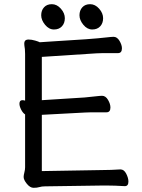

<svg xmlns="http://www.w3.org/2000/svg" viewBox="-20 -888 678 918"><path d="M454 -846.5Q473 -825 473 -801Q473 -777 459 -762Q445 -747 421 -747Q397 -747 378.5 -769.5Q360 -792 360 -815Q360 -838 373.5 -853Q387 -868 411 -868Q435 -868 454 -846.5ZM271 -846.5Q290 -825 290 -801Q290 -777 276 -762Q262 -747 238 -747Q214 -747 195.5 -769.5Q177 -792 177 -815Q177 -838 190.5 -853Q204 -868 228 -868Q252 -868 271 -846.5ZM180 -70 472 -75Q510 -75 555 -78H556Q573 -78 583.5 -57.5Q594 -37 594 -20Q594 2 577 2H576Q528 -1 489 -1H473L195 3Q180 3 168.5 6.5Q157 10 140.5 10Q124 10 108.5 -9Q93 -28 93 -42Q93 -50 96.5 -63.5Q100 -77 100 -88V-341Q89 -348 81 -364Q73 -380 73 -392Q73 -409 87 -409H90Q95 -408 100 -407V-630Q100 -641 99 -653Q96 -672 96 -679Q96 -693 105 -697Q111 -699 116 -699Q131 -699 148 -694Q165 -689 170 -686Q196 -688 230 -690Q421 -701 488 -709Q514 -712 523 -712Q540 -712 551.5 -692.5Q563 -673 563 -657Q563 -634 544 -634H471Q455 -634 441 -633L180 -616V-409L385 -422Q407 -424 433 -427Q459 -430 468 -430Q485 -430 496.5 -410.5Q508 -391 508 -374Q508 -351 489 -351H416Q400 -351 386 -350L180 -339Z"/></svg>

Font: Moon Stars Kai
Style: Bold
Weight: 700
Designer: GuiWonder
Version: Version 1.101